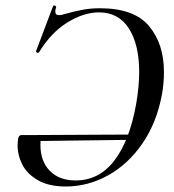

<svg xmlns="http://www.w3.org/2000/svg" viewBox="-20 -666 631 698"><path d="M44 -138Q44 -147 46 -163Q48 -170 51 -172.5Q54 -175 59 -175H130Q127 -157 127 -139Q127 -80 161 -45Q195 -10 255 -10Q340 -10 395.5 -82Q451 -154 475 -288Q486 -352 486 -404Q486 -504 448.5 -562.5Q411 -621 340 -621Q284 -621 224.5 -584Q165 -547 122 -476Q120 -474 118 -474Q115 -474 112.5 -476Q110 -478 111 -480L173 -644Q174 -646 177 -646Q180 -646 182.5 -644Q185 -642 184 -640Q181 -631 181 -624Q181 -611 194 -611Q200 -611 204 -612Q250 -625 280 -630.5Q310 -636 343 -636Q468 -636 522 -571Q576 -506 576 -405Q576 -362 569 -324Q550 -220 497.5 -144Q445 -68 372 -28Q299 12 219 12Q158 12 118.5 -10.5Q79 -33 61.5 -67Q44 -101 44 -138ZM98 -175 482 -177 480 -158 94 -153Z"/></svg>

Font: Cormorant Garamond Medium
Style: Italic
Weight: 500
Italic angle: -10°
Designer: Christian Thalmann (Catharsis Fonts)
Foundry: Catharsis Fonts
Version: Version 4.000